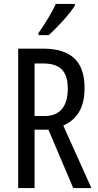

<svg xmlns="http://www.w3.org/2000/svg" viewBox="-20 -963 501 983"><path d="M363 -934V-943H266C245 -898 215 -848 177 -794V-783H229C270 -819 338 -892 363 -934ZM199 -714H73V0H157V-299H228L355 0H448L304 -320C381 -355 413 -419 413 -513C413 -647 346 -714 199 -714ZM200 -638C287 -638 327 -600 327 -509C327 -416 285 -369 209 -369H157V-638Z"/></svg>

Font: Noto Sans Sinhala UI ExtraCondensed
Style: Regular
Weight: 400
Width: 2
Designer: Jelle Bosma - Monotype Design Team
Foundry: Monotype Imaging Inc.
Version: Version 2.006